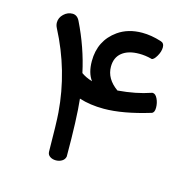

<svg xmlns="http://www.w3.org/2000/svg" viewBox="-92 -675 814 797"><g transform="rotate(15 315.0 -276.0)"><path d="M489.3 -482.4 487.3 -483.4Q461.4 -490.2 435.1 -490.2Q388.2 -490.2 361.6 -469Q335 -447.8 335 -408.2Q335 -356 386.7 -319.3Q465.3 -325.7 525.9 -346.7Q527.3 -347.7 530.8 -347.7Q543 -347.7 551.5 -330.1Q560.1 -312.5 560.1 -291.5Q560.1 -270.5 548.3 -266.6Q432.6 -231.4 351.1 -231.4Q292 -231.4 245.1 -246.6Q254.4 -161.6 254.4 0Q252 12.7 240.5 19.8Q229 26.9 214.4 26.9Q199.7 26.9 189.2 19.8Q178.7 12.7 178.2 0Q177.2 -124.5 173.8 -167.5Q160.2 -344.2 76.7 -504.4Q70.8 -515.6 70.8 -527.3Q70.8 -547.9 87.2 -563.5Q103.5 -579.1 124.3 -579.1Q145 -579.1 155.8 -556.6Q205.1 -456.1 227.5 -351.6Q246.1 -337.9 274.9 -329.1Q252.4 -358.9 252.4 -410.2Q252.4 -498.5 321.3 -547.4Q364.3 -577.6 424.8 -577.6Q463.9 -577.6 506.8 -564Q522.5 -559.6 522.5 -541Q522.5 -522.5 510.7 -502.4Q499 -482.4 489.3 -482.4Z"/></g></svg>

Font: Behdad
Style: Regular
Weight: 400
Designer: Mohammad Saleh Souzanchi
Foundry: http://font-store.ir
Version: Version:1.0.1;RFB:1.2.5;Building:2018-09-04 19:53:52.209180